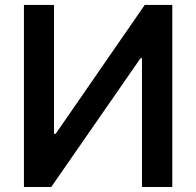

<svg xmlns="http://www.w3.org/2000/svg" viewBox="-20 -747 784 767"><path d="M75.6 -727.3V0H184.7L541.2 -514.2H547.2V0H668.3V-727.3H558.2L202.4 -212.4H195.7V-727.3Z"/></svg>

Font: Magic Ui Pro Semi Bold
Style: Regular
Weight: 600
Designer: Stefan Endress, Andreas Faust
Version: Version 1.000;FEAKit 1.0